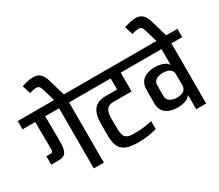

<svg xmlns="http://www.w3.org/2000/svg" viewBox="-223 -1603 2334 2042"><g transform="rotate(-30 944.5 -581.5)"><path d="M122 -461 120 -739H-36V-840.7H668V-739H536V0H412.7V-739H242.3L244.3 -524V-428Q244.3 -380 238.8 -348Q233.3 -316 220 -296.5Q206.7 -277 183 -268.5Q159.3 -260 122.7 -260H40.7V-364H79.3Q99 -364 108.1 -366.4Q117.1 -368.7 119.5 -381Q122 -393.2 122 -420.8Z M409.7 -839V-843.3L364.3 -996.7Q356.7 -1024.3 343.7 -1036.8Q330.7 -1049.3 303.7 -1048.5Q276.7 -1047.7 226.7 -1032.7L194.7 -1134.7Q280 -1162.3 334 -1163.2Q388 -1164 420 -1135.5Q452 -1107 470 -1045.3L530.7 -839Z M596 -840.7H1296V-739H1170V-508H943.3Q910.3 -508 889.7 -496.3Q869 -484.7 857.7 -464.5Q846.3 -444.3 842.7 -418.5Q839 -392.7 839.3 -364.7L840.3 -238.7Q840.3 -210.7 844.2 -187.3Q848 -164 858 -146.7Q868 -129.3 888.8 -119.3Q909.7 -109.3 944.7 -107.3Q1015.3 -104 1071 -110.3Q1126.7 -116.7 1159.3 -124Q1192 -131.3 1192 -131.3V-32.7Q1143 -18.3 1085.5 -10.5Q1028 -2.7 975 -1.7Q910.3 -1.7 862 -10.7Q813.7 -19.7 781 -43.8Q748.3 -68 732.2 -112.8Q716 -157.7 716 -229.3V-377.7Q716 -487.7 760.5 -545.2Q805 -602.7 911 -602.7H1046.7V-739H596Z M1792.7 0H1670.7Q1670.7 -41 1670.7 -86.3Q1670.7 -131.7 1670.7 -171.7H1666.7Q1651.7 -149.7 1625.5 -137Q1599.3 -124.3 1569.7 -118.8Q1540 -113.3 1515 -113.3Q1427 -113.3 1371.5 -153Q1316 -192.7 1316 -279.7V-441.7Q1316 -500.7 1341.3 -537.7Q1366.7 -574.7 1412 -591.7Q1457.3 -608.7 1515.1 -608.7Q1540 -608.7 1569.7 -603.2Q1599.3 -597.7 1625.5 -585.2Q1651.7 -572.7 1666.7 -549.7H1670.7V-739Q1643 -739 1598.1 -739Q1553.3 -739 1500.1 -739Q1447 -739 1393.9 -739Q1340.7 -739 1295.9 -739Q1251 -739 1224 -739V-840.7H1925.3V-739H1792.7ZM1438.7 -297.3Q1438.7 -267.1 1454.5 -247.5Q1470.3 -228 1497 -218.3Q1523.7 -208.7 1554.7 -208.7Q1587.3 -208.7 1613.8 -217.3Q1640.3 -226 1655.5 -245.7Q1670.7 -265.4 1670.7 -297.3V-425.8Q1670.7 -458.3 1655.5 -477.3Q1640.3 -496.3 1613.8 -505Q1587.3 -513.7 1554.7 -513.7Q1523.7 -513.7 1497 -504.7Q1470.3 -495.7 1454.5 -476.2Q1438.7 -456.8 1438.7 -426Z M1666.7 -839V-843.3L1621.3 -996.7Q1613.7 -1024.3 1600.7 -1036.8Q1587.7 -1049.3 1560.7 -1048.5Q1533.7 -1047.7 1483.7 -1032.7L1451.7 -1134.7Q1537 -1162.3 1591 -1163.2Q1645 -1164 1677 -1135.5Q1709 -1107 1727 -1045.3L1787.7 -839Z"/></g></svg>

Font: Matangi Light
Style: Regular
Weight: 300
Designer: Prashant Pant
Foundry: The Graphic Ant
Version: Version 3.002